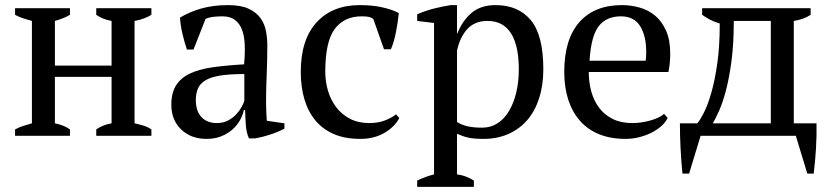

<svg xmlns="http://www.w3.org/2000/svg" viewBox="-20 -532 3247 752"><path d="M254 0H39V-25Q53 -33 70 -38.5Q87 -44 105 -49V-450Q87 -455 70 -460.5Q53 -466 39 -474V-500H254V-474Q231 -460 195 -450V-275H417V-450Q382 -456 357 -474V-500H573V-474Q546 -457 507 -450V-49Q525 -45 542 -40Q559 -35 573 -25V0H357V-25Q382 -43 417 -49V-231H195V-49Q215 -45 229 -39Q243 -33 254 -25Z M651 0ZM1022 -131Q1022 -109 1023 -93Q1024 -77 1025 -59L1094 -49V-28Q1069 -15 1038.5 -5Q1008 5 980 10H955Q945 -13 943 -40.5Q941 -68 940 -101H935Q931 -81 919.5 -60.5Q908 -40 889.5 -24Q871 -8 846 2Q821 12 789 12Q728 12 689.5 -25Q651 -62 651 -122Q651 -168 669.5 -197.5Q688 -227 724 -244Q760 -261 813 -268.5Q866 -276 936 -280Q940 -323 938.5 -357.5Q937 -392 927.5 -416.5Q918 -441 899.5 -454.5Q881 -468 851 -468Q837 -468 819.5 -466.5Q802 -465 785 -458L738 -338H712Q702 -368 694.5 -400Q687 -432 685 -463Q723 -486 769.5 -499Q816 -512 873 -512Q924 -512 954.5 -497.5Q985 -483 1001 -460Q1017 -437 1022 -409Q1027 -381 1027 -353Q1027 -293 1024.5 -237.5Q1022 -182 1022 -131ZM829 -50Q854 -50 873 -60Q892 -70 905 -84Q918 -98 926 -112.5Q934 -127 937 -137V-242Q879 -242 842 -236Q805 -230 784 -217Q763 -204 755 -184.5Q747 -165 747 -140Q747 -97 769 -73.5Q791 -50 829 -50Z M1158 0ZM1544 -70Q1526 -35 1485.5 -11.5Q1445 12 1391 12Q1332 12 1288.5 -6.5Q1245 -25 1216 -59.5Q1187 -94 1172.5 -142.5Q1158 -191 1158 -250Q1158 -377 1220 -444.5Q1282 -512 1389 -512Q1438 -512 1476.5 -503.5Q1515 -495 1542 -481Q1539 -448 1531 -407Q1523 -366 1511 -339H1484L1442 -458Q1435 -463 1426 -465.5Q1417 -468 1396 -468Q1328 -468 1291 -418.5Q1254 -369 1254 -251Q1254 -213 1264.5 -177Q1275 -141 1296.5 -112.5Q1318 -84 1350.5 -67Q1383 -50 1426 -50Q1461 -50 1487 -60Q1513 -70 1531 -84Z M1614 0ZM1836 200H1614V175Q1648 159 1680 151V-442L1614 -450V-476Q1646 -490 1679.5 -498.5Q1713 -507 1745 -512H1770V-400H1771Q1791 -451 1827 -481.5Q1863 -512 1921 -512Q2010 -512 2059 -453Q2108 -394 2108 -261Q2108 -198 2091.5 -147Q2075 -96 2044.5 -61Q2014 -26 1970.5 -7Q1927 12 1874 12Q1837 12 1816 7.5Q1795 3 1770 -8V151Q1786 153 1802 158.5Q1818 164 1836 175ZM1889 -450Q1840 -450 1811 -419Q1782 -388 1770 -334V-54Q1788 -43 1810.5 -37.5Q1833 -32 1869 -32Q1902 -32 1928.5 -49Q1955 -66 1973.5 -97Q1992 -128 2002 -169.5Q2012 -211 2012 -261Q2012 -302 2005.5 -336.5Q1999 -371 1984.5 -396.5Q1970 -422 1946.5 -436Q1923 -450 1889 -450Z M2190 0ZM2595 -70Q2587 -53 2570 -38Q2553 -23 2531 -12Q2509 -1 2483 5.5Q2457 12 2430 12Q2371 12 2326 -6.5Q2281 -25 2251 -59.5Q2221 -94 2205.5 -142Q2190 -190 2190 -250Q2190 -378 2249 -445Q2308 -512 2416 -512Q2451 -512 2485 -502.5Q2519 -493 2545.5 -471Q2572 -449 2588.5 -412.5Q2605 -376 2605 -322Q2605 -305 2603.5 -287.5Q2602 -270 2598 -250H2286Q2286 -208 2296.5 -171.5Q2307 -135 2328 -108Q2349 -81 2381 -65.5Q2413 -50 2456 -50Q2491 -50 2527 -60Q2563 -70 2581 -86ZM2412 -468Q2355 -468 2325 -429.5Q2295 -391 2289 -294H2509Q2510 -303 2510.5 -311.5Q2511 -320 2511 -328Q2511 -392 2487 -430Q2463 -468 2412 -468Z M2724 0 2679 148H2653Q2648 99 2645.5 49Q2643 -1 2643 -49H2711Q2723 -63 2738 -93Q2753 -123 2766.5 -170.5Q2780 -218 2789.5 -284.5Q2799 -351 2799 -440Q2778 -446 2761 -455Q2744 -464 2730 -474V-500H3155V-474Q3128 -456 3089 -450V-49H3178Q3179 -1 3176 49Q3173 99 3167 148H3142L3097 0ZM2854 -450Q2854 -360 2845 -293Q2836 -226 2823.5 -178.5Q2811 -131 2797 -99.5Q2783 -68 2772 -49H2999V-450Z"/></svg>

Font: PT Serif
Style: Regular
Weight: 400
Designer: A.Korolkova, O.Umpeleva, V.Yefimov
Foundry: ParaType Ltd
Version: Version 1.000W OFL; ttfautohint (v1.6)